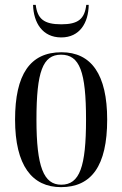

<svg xmlns="http://www.w3.org/2000/svg" viewBox="-20 -760 503 790"><path d="M232 -606C308 -606 344 -666 345 -740H335C328 -682 302 -660 232 -660C160 -660 134 -683 127 -740H116C118 -666 155 -606 232 -606ZM231 10C356 10 421 -77 421 -268C421 -453 356 -545 233 -545C104 -545 42 -454 42 -268C42 -79 112 10 231 10ZM232 0C160 0 130 -73 130 -268C130 -465 156 -535 231 -535C308 -535 334 -465 334 -268C334 -74 308 0 232 0Z"/></svg>

Font: Noto Serif Display ExtraCondensed
Style: Regular
Weight: 400
Width: 2
Designer: Monotype Design Team
Foundry: Monotype Imaging Inc.
Version: Version 2.009